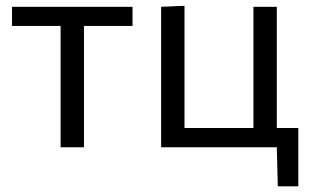

<svg xmlns="http://www.w3.org/2000/svg" viewBox="-20 -520 1092 678"><path d="M194 0V-428.5H22.5V-496H448V-428.5H276.5V0Z M961 138 957.5 0H549V-496L631.5 -499.5V-68H875V-496H957.5V-68H1033.5V138Z"/></svg>

Font: Heraclito
Style: Regular
Weight: 400
Designer: Kostas Bartsokas (font) & Cristiano Sobral (main changes)
Foundry: Kostas Bartsokas (font) & Cristiano Sobral (main changes)
Version: Version 1.00;July 8, 2020;FontCreator 13.0.0.2655 64-bit